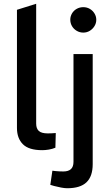

<svg xmlns="http://www.w3.org/2000/svg" viewBox="-20 -790 587 1019"><path d="M204 7Q133 7 101.5 -24.5Q70 -56 70 -111V-738L172 -770V-134Q172 -108 186 -95Q200 -82 234 -82Q243 -82 253.5 -82.5Q264 -83 276 -84L274 -6Q257 1 238.5 4Q220 7 204 7ZM337 209Q323 209 304.5 205.5Q286 202 267 197L247 191L258 116L275 118Q285 119 296 119.5Q307 120 316 120Q343 120 356.5 107.5Q370 95 370 69V-503H472V81Q472 146 439 177.5Q406 209 337 209ZM422 -617Q403 -617 387 -626.5Q371 -636 362 -651.5Q353 -667 353 -686Q353 -703 362 -718.5Q371 -734 387 -743Q403 -752 422 -752Q441 -752 456.5 -743Q472 -734 481.5 -718.5Q491 -703 491 -685Q491 -667 481.5 -651.5Q472 -636 456.5 -626.5Q441 -617 422 -617Z"/></svg>

Font: REM
Style: Regular
Weight: 400
Designer: Octavio Pardo
Foundry: Ashler Design
Version: Version 1.005;gftools[0.9.28]